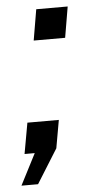

<svg xmlns="http://www.w3.org/2000/svg" viewBox="-77 -520 312 657"><g transform="rotate(-5 78.5 -191.5)"><path d="M27 107H-30L25 0H-10L9 -106H117L100 -10ZM55 -384 73 -490H181L163 -384Z"/></g></svg>

Font: Cabin VF Beta
Style: Italic
Weight: 400
Italic angle: -7°
Designer: Pablo Impallari
Foundry: Pablo Impallari. http://www.impallari.com Igino Marini. http://www.ikern.com
Version: Version 2.300